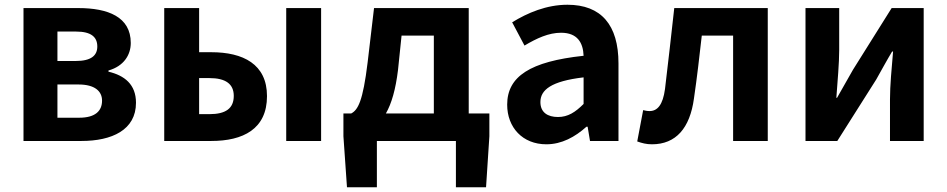

<svg xmlns="http://www.w3.org/2000/svg" viewBox="-20 -594 3991 809"><path d="M79 0H323C451 0 553 -46 553 -161C553 -238 505 -276 437 -292V-297C501 -315 531 -362 531 -413C531 -523 435 -560 310 -560H79ZM222 -337V-461H301C364 -461 390 -438 390 -398C390 -360 364 -337 299 -337ZM222 -98V-238H311C379 -238 410 -210 410 -170C410 -127 382 -98 314 -98Z M672 0H870C1004 0 1105 -50 1105 -189C1105 -324 1004 -374 870 -374H819V-560H672ZM819 -113V-265H862C931 -265 965 -240 965 -190C965 -137 931 -113 862 -113ZM1186 0H1333V-560H1186Z M1568 0H1901V195H2028L2042 -20V-116H1955V-560H1556L1529 -331C1509 -166 1488 -131 1460 -116H1427V-20L1442 195H1568ZM1606 -116C1630 -158 1647 -217 1657 -299L1672 -444H1808V-116Z M2282 14C2347 14 2403 -17 2451 -60H2456L2466 0H2586V-327C2586 -489 2513 -574 2371 -574C2283 -574 2203 -540 2138 -500L2190 -402C2242 -433 2292 -456 2344 -456C2413 -456 2437 -414 2439 -359C2214 -335 2117 -272 2117 -153C2117 -57 2182 14 2282 14ZM2331 -101C2288 -101 2257 -120 2257 -164C2257 -215 2302 -252 2439 -268V-156C2404 -121 2373 -101 2331 -101Z M2727 14C2828 14 2887 -54 2904 -179C2917 -267 2927 -356 2937 -444H3069V0H3215V-560H2821C2808 -446 2796 -332 2782 -219C2773 -152 2750 -126 2717 -126C2706 -126 2698 -128 2690 -130L2665 2C2685 9 2703 14 2727 14Z M3374 0H3508L3672 -259C3690 -291 3719 -344 3739 -377H3743C3737 -307 3730 -233 3730 -176V0H3872V-560H3737L3574 -300C3556 -268 3526 -216 3507 -182H3504C3509 -252 3516 -327 3516 -383V-560H3374Z"/></svg>

Font: Noto Sans JP
Style: Bold
Weight: 700
Designer: Ryoko NISHIZUKA 西塚涼子 (kana, bopomofo & ideographs); Paul D. Hunt (Latin, Greek & Cyrillic); Sandoll Communications 산돌커뮤니
Foundry: Adobe
Version: Version 2.004;hotconv 1.0.118;makeotfexe 2.5.65603